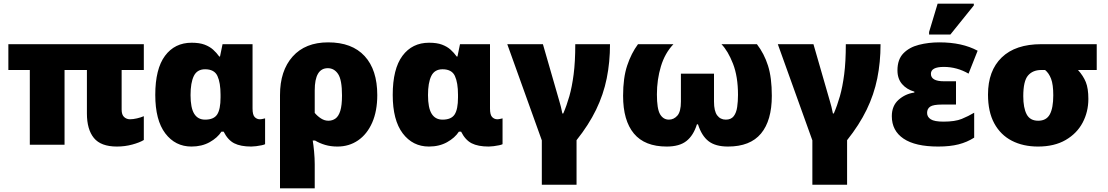

<svg xmlns="http://www.w3.org/2000/svg" viewBox="-20 -796 6093 1056"><path d="M623 10Q535 10 496.5 -37Q458 -84 458 -172V-411H335V0H144V-411H26V-553H771V-411H649V-193Q649 -165 662.5 -152.5Q676 -140 695 -140Q712 -140 733.5 -145Q755 -150 771 -157V-26Q748 -12 707.5 -1Q667 10 623 10Z M1033 10Q944 10 889 -62.5Q834 -135 834 -274Q834 -417 887.5 -489Q941 -561 1034 -561Q1077 -561 1105 -550.5Q1133 -540 1152 -523Q1171 -506 1186 -485H1190L1204 -553H1369V-199Q1369 -164 1381 -152Q1393 -140 1409 -140Q1416 -140 1425 -142Q1434 -144 1438 -145V-3Q1433 0 1419 3Q1405 6 1389 8Q1373 10 1362 10Q1303 10 1268 -8Q1233 -26 1210 -72H1198Q1176 -38 1133 -14Q1090 10 1033 10ZM1108 -138Q1156 -138 1174.5 -166.5Q1193 -195 1193 -260V-275Q1193 -341 1176 -378Q1159 -415 1108 -415Q1064 -415 1046 -378Q1028 -341 1028 -273Q1028 -203 1048 -170.5Q1068 -138 1108 -138Z M1520 240V-273Q1520 -407 1589.5 -485Q1659 -563 1785 -563Q1916 -563 1985.5 -487.5Q2055 -412 2055 -273Q2055 -185 2027 -121.5Q1999 -58 1949.5 -24Q1900 10 1836 10Q1799 10 1768.5 1Q1738 -8 1713 -23H1700Q1704 0 1707.5 37.5Q1711 75 1711 107V240ZM1786 -132Q1808 -132 1825 -144Q1842 -156 1851.5 -186Q1861 -216 1861 -271Q1861 -357 1839.5 -389Q1818 -421 1783 -421Q1711 -421 1711 -299V-175Q1726 -157 1745.5 -144.5Q1765 -132 1786 -132Z M2339 10Q2250 10 2195 -62.5Q2140 -135 2140 -274Q2140 -417 2193.5 -489Q2247 -561 2340 -561Q2383 -561 2411 -550.5Q2439 -540 2458 -523Q2477 -506 2492 -485H2496L2510 -553H2675V-199Q2675 -164 2687 -152Q2699 -140 2715 -140Q2722 -140 2731 -142Q2740 -144 2744 -145V-3Q2739 0 2725 3Q2711 6 2695 8Q2679 10 2668 10Q2609 10 2574 -8Q2539 -26 2516 -72H2504Q2482 -38 2439 -14Q2396 10 2339 10ZM2414 -138Q2462 -138 2480.5 -166.5Q2499 -195 2499 -260V-275Q2499 -341 2482 -378Q2465 -415 2414 -415Q2370 -415 2352 -378Q2334 -341 2334 -273Q2334 -203 2354 -170.5Q2374 -138 2414 -138Z M2960 220V-24L2770 -553H2966L3056 -241Q3060 -228 3065 -208.5Q3070 -189 3073 -172H3078Q3097 -216 3111.5 -267Q3126 -318 3135 -387Q3144 -456 3144 -553H3335Q3335 -454 3317 -365Q3299 -276 3258.5 -192.5Q3218 -109 3151 -25V220Z M3647 10Q3526 10 3466.5 -61.5Q3407 -133 3407 -269Q3407 -368 3429.5 -435.5Q3452 -503 3489 -553H3684Q3637 -504 3615 -431Q3593 -358 3593 -277Q3593 -197 3610.5 -167.5Q3628 -138 3659 -138Q3686 -138 3705.5 -160Q3725 -182 3725 -237V-391H3907V-237Q3907 -185 3924.5 -161.5Q3942 -138 3972 -138Q4001 -138 4015.5 -157Q4030 -176 4034.5 -207.5Q4039 -239 4039 -274Q4039 -375 4011.5 -445.5Q3984 -516 3948 -553H4143Q4183 -501 4204 -435Q4225 -369 4225 -269Q4225 -133 4165.5 -61.5Q4106 10 3984 10Q3915 10 3877 -19.5Q3839 -49 3819 -112H3813Q3794 -51 3755.5 -20.5Q3717 10 3647 10Z M4448 220V-24L4258 -553H4454L4544 -241Q4548 -228 4553 -208.5Q4558 -189 4561 -172H4566Q4585 -216 4599.5 -267Q4614 -318 4623 -387Q4632 -456 4632 -553H4823Q4823 -454 4805 -365Q4787 -276 4746.5 -192.5Q4706 -109 4639 -25V220Z M5140 10Q5014 10 4949.5 -33.5Q4885 -77 4885 -157Q4885 -214 4922 -247Q4959 -280 5009 -287V-292Q4967 -304 4941.5 -333.5Q4916 -363 4916 -409Q4916 -469 4948.5 -502.5Q4981 -536 5034 -549.5Q5087 -563 5146 -563Q5210 -563 5262 -551.5Q5314 -540 5357 -517L5307 -391Q5243 -428 5171 -428Q5100 -428 5100 -390Q5100 -349 5172 -349H5238V-221H5161Q5113 -221 5096 -209.5Q5079 -198 5079 -175Q5079 -153 5099 -140Q5119 -127 5169 -127Q5233 -127 5269.5 -142Q5306 -157 5338 -176V-39Q5299 -14 5252 -2Q5205 10 5140 10ZM5090 -606V-620L5137 -776H5336V-766L5207 -606Z M5689 10Q5607 10 5545 -22Q5483 -54 5448.5 -117.5Q5414 -181 5414 -276Q5414 -407 5489.5 -480Q5565 -553 5707 -553H6012V-411H5909Q5938 -379 5952 -344.5Q5966 -310 5966 -252Q5966 -181 5934.5 -121.5Q5903 -62 5841 -26Q5779 10 5689 10ZM5690 -132Q5735 -132 5754 -167Q5773 -202 5773 -272Q5773 -331 5761 -362.5Q5749 -394 5728 -411H5707Q5660 -411 5634 -380.5Q5608 -350 5608 -267Q5608 -203 5626.5 -167.5Q5645 -132 5690 -132Z"/></svg>

Font: Noto Sans Black
Style: Regular
Weight: 900
Designer: Monotype Design Team
Foundry: Monotype Imaging Inc.
Version: Version 2.007